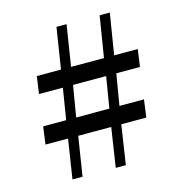

<svg xmlns="http://www.w3.org/2000/svg" viewBox="-112 -872 928 975"><g transform="rotate(-15 352.0 -385.0)"><path d="M181.5 -206.5H63L75.5 -299H196.5L223 -463H97.5L110.5 -554H237.5L271.5 -769.5H324.5L290.5 -554H463.5L498.5 -769.5H552L517 -554H641L628.5 -463H504L476.5 -299H605.5L593 -206.5H461.5L430 0H377L408.5 -206.5H235L202.5 0H149.5ZM423.5 -299 450.5 -463H276.5L249 -299Z"/></g></svg>

Font: Merriweather 48pt
Style: Bold
Weight: 700
Version: Version 2.100